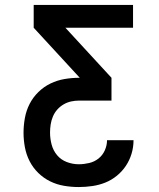

<svg xmlns="http://www.w3.org/2000/svg" viewBox="-20 -540 640 775"><path d="M298 215Q268 215 238.5 210Q209 205 182.5 192Q156 179 134.5 158Q113 137 99.5 110.5Q86 84 80.5 54.5Q75 25 75 -4Q75 -34 80.5 -64Q86 -94 99.5 -120.5Q113 -147 135 -168.5Q157 -190 184 -203Q211 -216 240.5 -221Q270 -226 300 -226H302L116 -428V-520H517V-428H244L430 -226V-134H300Q283 -134 267 -130.5Q251 -127 236.5 -118.5Q222 -110 211 -97.5Q200 -85 193.5 -69.5Q187 -54 184.5 -37.5Q182 -21 182 -5Q182 20 188.5 44Q195 68 210.5 86.5Q226 105 249.5 114Q273 123 298 123Q319 123 340 118Q361 113 377.5 100Q394 87 403 67Q412 47 412 26H519Q519 54 511 80.5Q503 107 488 129.5Q473 152 451.5 169.5Q430 187 405 197Q380 207 352.5 211Q325 215 298 215Z"/></svg>

Font: Zed Mono Semibold Extended
Style: Regular
Weight: 600
Width: 7
Monospace: yes
Designer: Belleve Invis
Foundry: Belleve Invis
Version: Version 1.0.0; ttfautohint (v1.8.4)